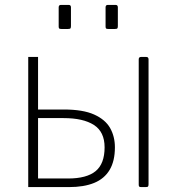

<svg xmlns="http://www.w3.org/2000/svg" viewBox="-20 -762 720 782"><path d="M269 -732V-656Q269 -649 267 -646.5Q265 -644 257 -644H230Q223 -644 221 -646Q219 -648 219 -654V-732Q219 -742 228 -742H260Q269 -742 269 -732ZM460 -732V-656Q460 -649 458 -646.5Q456 -644 448 -644H421Q414 -644 412 -646Q410 -648 410 -654V-732Q410 -742 419 -742H451Q460 -742 460 -732ZM95 0V-530H135V-316H240Q318 -316 363.5 -295.5Q409 -275 428.5 -240.5Q448 -206 448 -162Q448 -106 426.5 -70Q405 -34 363.5 -17Q322 0 261 0ZM135 -35H257Q333 -35 369.5 -65Q406 -95 406 -162Q406 -225 362.5 -253Q319 -281 239 -281H135ZM585 -12Q585 -5 583 -2.5Q581 0 573 0H556Q549 0 547 -2Q545 -4 545 -10V-520Q545 -530 554 -530H576Q585 -530 585 -520Z"/></svg>

Font: Libre Franklin Thin
Style: Regular
Weight: 100
Designer: Pablo Impallari, Rodrigo Fuenzalida, Nhung Nguyen
Foundry: Impallari Type
Version: Version 3.000